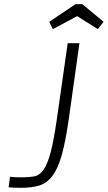

<svg xmlns="http://www.w3.org/2000/svg" viewBox="-20 -893 514 916"><path d="M303 -687 252 -330Q237 -225 222 -167.5Q207 -110 187.5 -83Q168 -56 143.5 -51.5Q119 -47 86 -47Q72 -47 55.5 -47.5Q39 -48 28 -50L21 0Q32 2 49 2.5Q66 3 82 3Q133 3 169 -8.5Q205 -20 231 -55Q257 -90 275 -154.5Q293 -219 308 -324L359 -687ZM340 -873 215 -789 232 -754 348 -816 447 -754 474 -789 373 -873Z"/></svg>

Font: Secuela Light
Style: Italic
Weight: 300
Italic angle: -8°
Designer: Fernando Haro
Foundry: deFharo
Version: Version 1.708